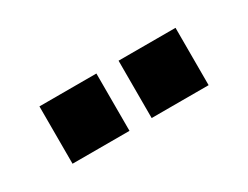

<svg xmlns="http://www.w3.org/2000/svg" viewBox="-31 -874 563 435"><g transform="rotate(-30 250.0 -657.0)"><path d="M279 -582V-732H428V-582ZM72 -582V-732H221V-582Z"/></g></svg>

Font: Mulish ExtraLight Black
Style: Regular
Weight: 900
Version: Version 3.603